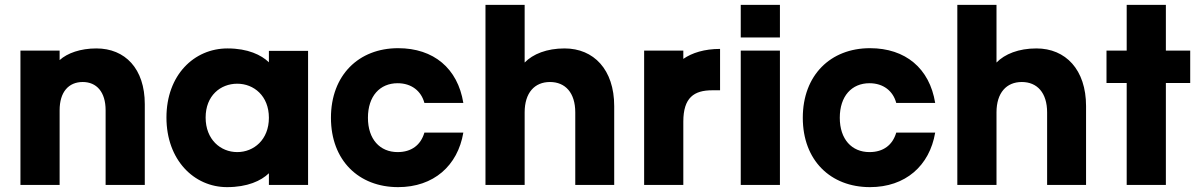

<svg xmlns="http://www.w3.org/2000/svg" viewBox="-20 -760 4937 789"><path d="M64 -552V0H225V-307C225 -382 262 -423 320 -423C377 -423 414 -382 414 -307V0H575V-332C575 -478 494 -561 376 -561C311 -561 257 -542 225 -513V-552Z M913 9C997 9 1053 -17 1085 -48V0H1246V-551H1085V-504C1054 -534 999 -561 915 -561C777 -561 664 -451 664 -277C664 -103 777 9 913 9ZM825 -277C825 -367 886 -416 955 -416C1023 -416 1085 -366 1085 -276C1085 -186 1023 -135 955 -135C886 -135 825 -187 825 -277Z M1616 -562C1454 -562 1340 -451 1340 -276C1340 -101 1454 9 1616 9C1762 9 1861 -79 1884 -215H1724C1709 -164 1671 -135 1614 -135C1541 -135 1492 -188 1492 -276C1492 -365 1541 -418 1614 -418C1671 -418 1711 -386 1724 -337H1884C1861 -479 1762 -562 1616 -562Z M1975 -740V0H2136V-298C2136 -379 2177 -423 2240 -423C2303 -423 2344 -379 2344 -298V0H2504V-324C2504 -474 2420 -561 2300 -561C2227 -561 2170 -538 2136 -503V-740Z M2627 -552V0H2788V-260C2788 -359 2832 -389 2907 -389H2939V-559C2875 -559 2824 -543 2788 -518V-552Z M3024 -552V0H3185V-552ZM3024 -606H3185V-740H3024Z M3555 -562C3393 -562 3279 -451 3279 -276C3279 -101 3393 9 3555 9C3701 9 3800 -79 3823 -215H3663C3648 -164 3610 -135 3553 -135C3480 -135 3431 -188 3431 -276C3431 -365 3480 -418 3553 -418C3610 -418 3650 -386 3663 -337H3823C3800 -479 3701 -562 3555 -562Z M3914 -740V0H4075V-298C4075 -379 4116 -423 4179 -423C4242 -423 4283 -379 4283 -298V0H4443V-324C4443 -474 4359 -561 4239 -561C4166 -561 4109 -538 4075 -503V-740Z M4771 0V-419H4871V-552H4771V-740H4610V-552H4527V-419H4610V0Z"/></svg>

Font: Malmofest
Style: Bold
Weight: 700
Designer: Jonny Pinhorn (Poppins), Kolossal
Version: Version 1.004;Glyphs 3.1.2 (3151)